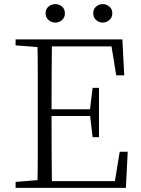

<svg xmlns="http://www.w3.org/2000/svg" viewBox="-20 -915 686 935"><path d="M249 -805Q231 -805 216.5 -817.5Q202 -830 202 -850Q202 -871 216.5 -883Q231 -895 249 -895Q268 -895 282 -883Q296 -871 296 -850Q296 -830 282 -817.5Q268 -805 249 -805ZM481 -805Q462 -805 448 -817.5Q434 -830 434 -850Q434 -871 448 -883Q462 -895 481 -895Q498 -895 512.5 -883Q527 -871 527 -850Q527 -830 512.5 -817.5Q498 -805 481 -805ZM56 0V-29L188 -40H198V0ZM162 0Q164 -83 164 -166Q164 -249 164 -333V-390Q164 -474 164 -557.5Q164 -641 162 -723H233Q232 -641 231.5 -556Q231 -471 231 -377V-357Q231 -255 231.5 -169Q232 -83 233 0ZM198 0V-33H569L536 -11L563 -176H602L593 0ZM198 -350V-383H436V-350ZM431 -247 418 -358V-379L431 -487H462V-247ZM56 -694V-723H198V-684H188ZM546 -548 519 -714 553 -689H198V-723H576L585 -548Z"/></svg>

Font: Noto Serif TC
Style: Regular
Weight: 200
Designer: Ryoko NISHIZUKA 西塚涼子 (kana & ideographs); Frank Grießhammer (Latin, Greek & Cyrillic); Wenlong ZHANG 张文龙 (bopomofo); San
Foundry: Adobe
Version: Version 2.001;hotconv 1.1.0;makeotfexe 2.6.0